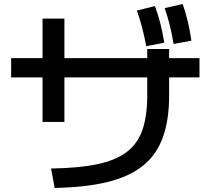

<svg xmlns="http://www.w3.org/2000/svg" viewBox="-20 -875 1040 948"><path d="M232 -43Q368 -45 459.5 -64Q551 -83 605.5 -124.5Q660 -166 683.5 -234.5Q707 -303 707 -403V-541V-633H815V-541V-403Q815 -282 784 -196.5Q753 -111 686 -57Q619 -3 511.5 23.5Q404 50 250 53ZM190 -273V-783H298V-273ZM35 -493V-588H965V-493ZM702 -647Q693 -695 682 -737.5Q671 -780 656 -823L745 -845Q761 -802 772 -758Q783 -714 791 -664ZM837 -658Q829 -707 818.5 -749.5Q808 -792 793 -835L882 -855Q897 -812 907.5 -768Q918 -724 925 -674Z"/></svg>

Font: M PLUS 1 Thin Medium
Style: Regular
Weight: 500
Version: Version 1.001